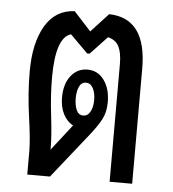

<svg xmlns="http://www.w3.org/2000/svg" viewBox="-45 -600 580 642"><g transform="rotate(5 245.0 -279.0)"><path d="M69.8 0V-79.1Q69.8 -116.7 58.8 -193.8Q47.9 -271 47.9 -344.2Q47.9 -439.9 81.8 -497.6Q115.7 -555.2 180.2 -558.1L237.8 -495.1L295.9 -558.1Q421.9 -555.2 421.9 -386.2V0H346.2V-395Q346.2 -432.6 335.7 -453.6Q325.2 -474.6 298.8 -481L242.2 -420.9H233.9L174.8 -480Q124 -465.3 124 -330.1Q124 -270.5 132.1 -203.4Q140.1 -136.2 140.1 -98.1V-89.8L208 -176.8Q187.5 -187.5 175.3 -211.2Q163.1 -234.9 163.1 -267.1Q163.1 -312.5 184.6 -339.8Q206.1 -367.2 240.2 -367.2Q274.9 -367.2 295.9 -338.4Q316.9 -309.6 316.9 -264.2Q316.9 -231.9 304.7 -208Q292.5 -184.1 266.1 -150.9L146 0ZM271 -268.1Q271 -291.5 262.5 -307.4Q253.9 -323.2 238.8 -323.2Q223.6 -323.2 216.3 -307.6Q209 -292 209 -268.1Q209 -244.1 216.3 -228.5Q223.6 -212.9 238.8 -212.9Q253.9 -212.9 262.5 -228.5Q271 -244.1 271 -268.1Z"/></g></svg>

Font: Noto Sans Thai Looped ExtraCond
Style: Regular
Weight: 400
Width: 2
Designer: Sasikarn Vongin, Ben Mitchell
Foundry: The Fontpad Ltd
Version: Version 1.00